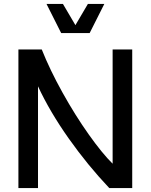

<svg xmlns="http://www.w3.org/2000/svg" viewBox="-20 -950 761 970"><path d="M361 -823 424 -930H507L433 -783H289L215 -930H298ZM549 -123V-700H648V0H532Q423 -115 327.5 -250Q232 -385 172 -514V0H73V-700H191Q232 -597 296 -482Q360 -367 428.5 -270.5Q497 -174 549 -123Z"/></svg>

Font: MedMera Sans Display
Style: Regular
Weight: 500
Designer: Kasper Nordkvist
Foundry: UNCUT.wtf
Version: Version 1.300